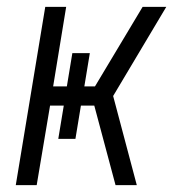

<svg xmlns="http://www.w3.org/2000/svg" viewBox="-20 -540 540 560"><path d="M26 0 112 -520H173L135 -288H175L191 -385H242L226 -288H257L396 -520H465L310 -260L379 0H317L255 -232H216L200 -135H150L166 -232H126L87 0Z"/></svg>

Font: Iosevka SS04 Light
Style: Italic
Weight: 300
Italic angle: -9°
Monospace: yes
Designer: Belleve Invis
Foundry: Belleve Invis
Version: Version 19.0.0; ttfautohint (v1.8.4)